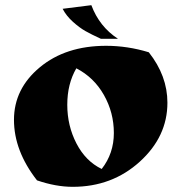

<svg xmlns="http://www.w3.org/2000/svg" viewBox="-20 -700 698 742"><path d="M261 22Q196 22 123 -3Q34 -117 34 -237Q34 -357 134 -440Q234 -523 390 -523Q473 -523 555 -498Q627 -407 627 -303Q627 -172 520 -75Q413 22 261 22ZM275 -436Q240 -376 240 -295Q240 -214 275.5 -145.5Q311 -77 373 -47Q420 -107 420 -186Q420 -265 381.5 -333Q343 -401 275 -436ZM333 -680Q364 -597 436 -550H370Q333 -567 310 -580Q287 -593 261.5 -616Q236 -639 222 -666Z"/></svg>

Font: Ruslan Display
Style: Regular
Weight: 400
Version: Version 1.000